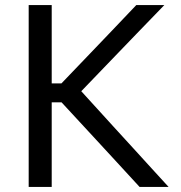

<svg xmlns="http://www.w3.org/2000/svg" viewBox="-20 -733 711 753"><path d="M527.3 0Q479.8 -51.7 438.2 -96.9Q396.5 -142 356.8 -185.2L221.4 -331.7H172.6V-406H221L338.4 -528.5Q379.9 -571.7 420.4 -614.2Q460.8 -656.7 514.4 -713H624.4Q569.4 -656.3 517.2 -602.2Q465 -548.1 412.8 -493.8L280.9 -356.7L279.5 -396.4L426.2 -235.2Q460.6 -198.2 499.4 -155.2Q538.2 -112.2 575.5 -71.7Q612.8 -31.1 641.1 0ZM92.5 0Q92.5 -59.5 92.5 -114.6Q92.5 -169.7 92.5 -235.5V-474.7Q92.5 -541.9 92.5 -597.6Q92.5 -653.3 92.5 -713H182.8Q182.8 -653.3 182.8 -597.6Q182.8 -541.9 182.8 -474.7V-235.5Q182.8 -169.7 182.8 -114.6Q182.8 -59.5 182.8 0Z"/></svg>

Font: Commissioner Thin
Style: Regular
Weight: 100
Designer: Kostas Bartsokas
Foundry: Kostas Bartsokas
Version: Version 1.001;gftools[0.9.23]